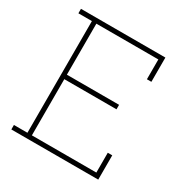

<svg xmlns="http://www.w3.org/2000/svg" viewBox="-164 -846 947 980"><g transform="rotate(30 310.0 -355.5)"><path d="M34.7 0V-26.4H114.3V-684.6H34.7V-710.9H532.2V-567.9H505.9V-684.6H140.6V-383.8H448.2V-357.4H140.6V-26.4H520.5V-143.1H546.9V0Z"/></g></svg>

Font: Roboto Slab Thin
Style: Regular
Weight: 100
Designer: Google
Version: Version 2.000; ttfautohint (v1.8.1.43-b0c9)